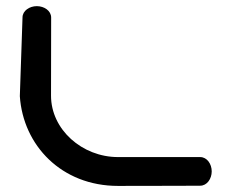

<svg xmlns="http://www.w3.org/2000/svg" viewBox="-20 -611 761 631"><path d="M101 -590.8C76.8 -590.8 54 -575.6 54 -553.6L45.2 -295.3L45.2 -294.8C56 -133.2 182.1 0 367.8 0C529.4 0 637.8 -0.7 637.8 -0.7C660.5 -0.7 675.8 -23.6 675.8 -47.8C675.8 -71.9 660.5 -94.8 637.8 -94.8L367.8 -94.8C249.9 -94.8 147.7 -185.4 147.7 -296.4C147.7 -400.1 148 -522.7 148.1 -548.6L148.1 -553.5C148 -575.8 125.2 -590.8 101 -590.8Z"/></svg>

Font: Hi.
Style: Black
Weight: 400
Designer: Mew Too, Robert Jablonski
Foundry: Cannot Into Space Fonts
Version: Version 1.996